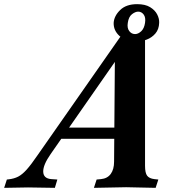

<svg xmlns="http://www.w3.org/2000/svg" viewBox="-88 -901 837 924"><path d="M-68 3 -55 -37 -46 -38Q-20 -41 -0.5 -51Q19 -61 40.5 -85Q62 -109 92 -153L491 -724L610 -712V-103Q610 -69 620 -55.5Q630 -42 655 -39L674 -37L661 3L519 0L364 3L377 -37L398 -39Q429 -42 445 -64Q461 -86 461 -123L465 -635H487L156 -160Q119 -107 120 -74.5Q121 -42 159 -39L188 -37L176 3L47 1ZM192 -233 222 -287H508L505 -233ZM567 -701Q517 -701 487.5 -727.5Q458 -754 459 -791Q461 -824 490 -852.5Q519 -881 572 -881Q611 -881 634.5 -866.5Q658 -852 668.5 -831.5Q679 -811 678 -791Q677 -760 660 -740Q643 -720 618 -710.5Q593 -701 567 -701ZM562 -737Q577 -737 591.5 -750.5Q606 -764 610 -791Q614 -817 603.5 -831Q593 -845 577 -845Q563 -845 547 -832.5Q531 -820 527 -791Q523 -766 534 -751.5Q545 -737 562 -737Z"/></svg>

Font: Baskervville
Style: Bold Italic
Weight: 700
Italic angle: -18°
Version: Version 1.100